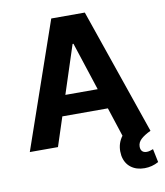

<svg xmlns="http://www.w3.org/2000/svg" viewBox="-96 -786 911 1062"><g transform="rotate(-10 359.0 -254.5)"><path d="M19.5 0 264.6 -707H453.1L697.3 0Q661.1 17.1 642.1 34.9Q623 52.7 623 76.2Q623 93.3 631.8 102.3Q640.6 111.3 657.2 111.3Q667 111.3 676.5 108.2Q686 105 693.4 102.5L709 177.7Q671.9 198.2 629.9 198.2Q584 198.2 553.2 174.6Q522.5 150.9 514.6 107.4Q512.7 91.8 512.7 83Q512.7 36.1 540 0L486.8 -163.1H231L177.7 0ZM449.7 -277.3 361.3 -547.9H356.4L268.1 -277.3Z"/></g></svg>

Font: Pretendard GOV
Style: Bold
Weight: 700
Designer: Base glyphs from Inter by Rasmus Andersson; Hangeul glyphs from Noto Sans CJK(Source Han Sans) by Jang Soo-young and Kan
Foundry: Kil Hyung-jin
Version: Version 1.309